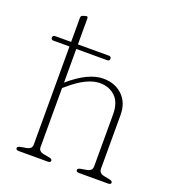

<svg xmlns="http://www.w3.org/2000/svg" viewBox="-132 -828 840 930"><g transform="rotate(20 287.5 -363.0)"><path d="M32.5 -571Q32.5 -583.5 45.5 -583.5H127.5V-707Q127.5 -718 136 -721L148.5 -725Q152 -726.5 155 -726.5Q162.5 -726.5 162.5 -718V-583.5H321.5Q334.5 -583.5 334.5 -571.5Q334.5 -560 321.5 -560H162.5V-386.5Q258.5 -470 336 -470Q396.5 -470 435 -433Q473.5 -396 473.5 -332V-55.5Q473.5 -32 502 -27L528 -22Q545 -18.5 545 -10Q545 0 530 0H380.5Q365.5 0 365.5 -10Q365.5 -19 382.5 -22L411.5 -27Q438.5 -31.5 438.5 -55.5V-323.5Q438.5 -383 407.8 -413.5Q377 -444 327.5 -444Q295.5 -444 257.5 -425.8Q219.5 -407.5 174.5 -368.5L162.5 -358.5V-54Q162.5 -32 189.5 -27L217 -22Q234 -19 234 -10Q234 0 219 0H70Q55 0 55 -10Q55 -18.5 72 -22L101 -27Q127.5 -32 127.5 -53.5V-560H45.5Q32.5 -560 32.5 -571Z"/></g></svg>

Font: Fraunces 9pt Soft Thin
Style: Regular
Weight: 100
Version: Version 1.000;[b76b70a41]